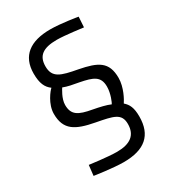

<svg xmlns="http://www.w3.org/2000/svg" viewBox="-192 -757 914 1013"><g transform="rotate(-30 265.0 -250.5)"><path d="M438 -634C438 -634 340 -651 274 -651C152 -651 82 -600 82 -492C82 -433 97 -402 126 -381C114 -371 68 -315 68 -255C68 -157 124 -127 236 -106C336 -87 380 -79 380 -14C380 54 337 85 257 85C202 85 93 70 93 70L86 133C86 133 197 150 261 150C388 150 452 96 452 -18C452 -72 439 -97 415 -118C426 -134 459 -192 459 -249C459 -348 406 -373 298 -394C200 -412 155 -425 155 -494C155 -558 192 -586 277 -586C325 -586 434 -571 434 -571ZM268 -332C345 -317 383 -303 383 -240C383 -197 362 -151 358 -146C333 -157 298 -165 256 -173C177 -187 143 -205 143 -266C143 -305 173 -349 176 -354C201 -344 233 -338 268 -332Z"/></g></svg>

Font: TitilliumText22L
Style: 400 wt
Weight: 400
Designer: Campivisivi
Foundry: Campivisivi
Version: 1.000